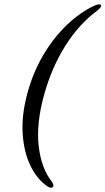

<svg xmlns="http://www.w3.org/2000/svg" viewBox="-20 -746 483 880"><path d="M106.5 -322Q132.5 -416.5 179.5 -495.5Q226.5 -574.5 287 -632.2Q347.5 -690 414.5 -721Q437.5 -730 442.5 -723Q447.5 -715 426.5 -698Q342.5 -636 280 -537Q217.5 -438 182.5 -313Q145.5 -180 157.2 -77.2Q169 25.5 217.5 86.5Q229 104.5 222.5 111Q215.5 118.5 199.5 109.5Q152 78.5 121 16.5Q90 -45.5 84 -132Q78 -218.5 106.5 -322Z"/></svg>

Font: Fraunces 144pt S050
Style: Italic
Weight: 400
Italic angle: -16°
Version: Version 1.000; ttfautohint (v1.8.3)